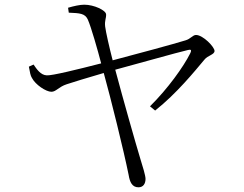

<svg xmlns="http://www.w3.org/2000/svg" viewBox="-20 -766 1040 818"><path d="M123 -491 103 -482C107 -459 110 -443 116 -434C131 -405 176 -375 199 -375C219 -375 230 -396 264 -407C284 -414 360 -437 422 -455C452 -347 507 -125 528 -21C533 10 543 32 570 32C590 32 600 17 600 -4C600 -18 588 -57 578 -89C558 -155 506 -338 471 -469C565 -494 733 -542 781 -553C793 -556 798 -554 790 -538C762 -482 695 -388 619 -313L641 -295C733 -368 809 -462 851 -512C865 -530 894 -533 894 -549C894 -566 845 -617 815 -617C801 -617 792 -600 770 -594C726 -580 555 -534 460 -509C446 -563 431 -629 428 -653C425 -679 433 -688 432 -705C431 -722 381 -746 339 -746C320 -746 294 -740 270 -733L273 -712C320 -710 342 -709 354 -683C368 -652 397 -550 411 -496C310 -470 200 -443 179 -445C153 -446 136 -472 123 -491Z"/></svg>

Font: Noto Serif SC Light
Style: Regular
Weight: 300
Designer: Ryoko NISHIZUKA 西塚涼子 (kana & ideographs); Frank Grießhammer (Latin, Greek & Cyrillic); Wenlong ZHANG 张文龙 (bopomofo); San
Foundry: Adobe
Version: Version 2.001;hotconv 1.1.0;makeotfexe 2.6.0